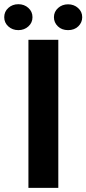

<svg xmlns="http://www.w3.org/2000/svg" viewBox="-73 -902 415 922"><path d="M207 0H63.5V-710.9H207ZM-52.7 -819.3Q-52.7 -846.2 -33 -864Q-13.2 -881.8 15.1 -881.8Q43.5 -881.8 63.2 -864Q83 -846.2 83 -819.3Q83 -793 63.2 -775.1Q43.5 -757.3 15.1 -757.3Q-13.2 -757.3 -33 -775.1Q-52.7 -793 -52.7 -819.3ZM186 -819.3Q186 -845.7 205.8 -863.5Q225.6 -881.3 253.9 -881.3Q282.2 -881.3 302 -863.5Q321.8 -845.7 321.8 -819.3Q321.8 -793.9 303 -775.6Q284.2 -757.3 253.9 -757.3Q223.6 -757.3 204.8 -775.6Q186 -793.9 186 -819.3Z"/></svg>

Font: TypoPRO Roboto
Style: Bold
Weight: 700
Designer: Google
Version: Version 2.136; 2016